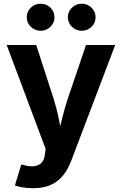

<svg xmlns="http://www.w3.org/2000/svg" viewBox="-20 -783 642 1011"><path d="M58.6 193.3 92.1 82.8 110.1 87.6Q139.9 95.3 162.6 91.8Q185.4 88.4 199.3 73.3Q213.2 58.1 216.1 30.9L220.4 1.6L15.3 -545.9H170.8L262.5 -262.5Q279.5 -208.8 289.9 -155.2Q300.4 -101.6 313.8 -43.1H279.7Q293 -101.6 306.1 -155.6Q319.2 -209.6 336.7 -262.5L432.8 -545.9H586.5L354.7 64.4Q338.1 108.4 312.1 140.7Q286.2 173 247.6 190.5Q209.1 208 154.2 208Q125.2 208 99.7 203.8Q74.1 199.6 58.6 193.3ZM410.4 -621Q380.1 -621 358.7 -642Q337.2 -663 337.2 -692.3Q337.2 -721.8 358.7 -742.6Q380.1 -763.4 410.4 -763.4Q440.7 -763.4 462 -742.6Q483.3 -721.8 483.3 -692.3Q483.3 -662.8 462 -641.9Q440.7 -621 410.4 -621ZM194 -621Q163.8 -621 142.3 -642Q120.9 -663 120.9 -692.3Q120.9 -721.8 142.3 -742.6Q163.8 -763.4 194 -763.4Q224.3 -763.4 245.6 -742.6Q266.9 -721.8 266.9 -692.3Q266.9 -662.8 245.6 -641.9Q224.3 -621 194 -621Z"/></svg>

Font: Adwaita Sans
Style: Regular
Weight: 400
Designer: Rasmus Andersson
Foundry: rsms
Version: Version 4.001;git-9221beed3